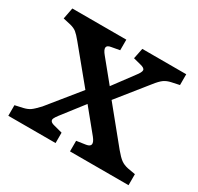

<svg xmlns="http://www.w3.org/2000/svg" viewBox="-116 -645 805 782"><g transform="rotate(30 286.5 -254.5)"><path d="M7.8 0V-49.8L44.9 -58.1Q63.5 -62.5 75.2 -70.6Q86.9 -78.6 108.9 -102.1L227.1 -248L99.1 -403.8Q81.1 -425.8 70.1 -434.6Q59.1 -443.4 40 -448.2L4.9 -456.1L15.1 -508.8H269V-459L231 -452.1Q193.8 -446.8 225.1 -409.2L305.2 -311L375 -404.8Q391.6 -425.8 390.6 -435.5Q389.6 -445.3 368.2 -450.2L334 -459L344.2 -508.8H550.8V-458L514.2 -450.2Q495.6 -446.3 482.2 -437Q468.8 -427.7 450.2 -403.8L339.8 -266.1L470.2 -106Q489.7 -82.5 503.2 -72.5Q516.6 -62.5 537.1 -58.1L573.2 -51.8V0H297.9V-49.8L340.8 -56.2Q377.9 -62 348.1 -99.1L263.2 -203.1L184.1 -101.1Q174.8 -88.9 171.6 -81.5Q168.5 -74.2 172.6 -68.4Q176.8 -62.5 190.9 -59.1L230 -48.8V0Z"/></g></svg>

Font: Literata Book Medium
Style: Regular
Weight: 500
Designer: Latin by Veronika Burian and Jose Scaglione. Greek by Irene Vlachou. Cyrillic by Vera Evstafieva
Foundry: TypeTogether
Version: Version 2.003;PS 002.003;hotconv 1.0.88;makeotf.lib2.5.64775